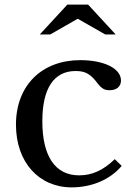

<svg xmlns="http://www.w3.org/2000/svg" viewBox="-20 -800 576 830"><path d="M506 -83 476 -112C426 -63 377 -42 322 -42C219 -42 163 -124 163 -276C163 -418 213 -493 307 -493C346 -493 367 -482 393 -451C418 -417 430 -410 454 -410C484 -410 503 -426 503 -452C503 -504 430 -540 327 -540C161 -540 49 -431 49 -261C49 -99 148 10 290 10C378 10 458 -25 506 -83ZM271 -780 152 -651H197L316 -719L435 -651H480L361 -780Z"/></svg>

Font: Libre Baskerville
Style: Regular
Weight: 400
Designer: Pablo Impallari, Rodrigo Fuenzalida
Foundry: Pablo Impallari, Rodrigo Fuenzalida
Version: Version 1.051;Glyphs 3.2.3 (3260)